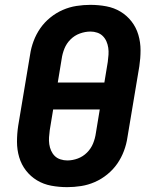

<svg xmlns="http://www.w3.org/2000/svg" viewBox="-20 -763 640 791"><path d="M257 8Q223 8 191 2Q159 -4 132.5 -20Q106 -36 87 -60.5Q68 -85 59 -115.5Q50 -146 50 -179Q50 -212 55 -245L104 -538Q108 -566 118.5 -594Q129 -622 146 -646.5Q163 -671 187 -690.5Q211 -710 238.5 -722Q266 -734 295 -738.5Q324 -743 352 -743Q386 -743 418 -737Q450 -731 476.5 -715Q503 -699 522 -674.5Q541 -650 550 -619.5Q559 -589 559 -556Q559 -523 554 -490L505 -197Q501 -169 490.5 -141Q480 -113 463 -88.5Q446 -64 422 -44.5Q398 -25 370.5 -13Q343 -1 314 3.5Q285 8 257 8ZM218 -423H410L424 -508Q426 -523 427 -537.5Q428 -552 426 -566Q424 -580 418.5 -592.5Q413 -605 403.5 -614.5Q394 -624 380.5 -628.5Q367 -633 353 -633Q331 -633 309 -625Q287 -617 270.5 -600.5Q254 -584 245.5 -563Q237 -542 234 -520ZM257 -102Q279 -102 300.5 -110Q322 -118 338.5 -134.5Q355 -151 363.5 -172Q372 -193 375 -215L391 -312H199L185 -227Q183 -212 182 -197.5Q181 -183 183 -169Q185 -155 190.5 -142.5Q196 -130 205.5 -120.5Q215 -111 229 -106.5Q243 -102 257 -102Z"/></svg>

Font: Iosevka XBd Ex Obl
Style: Regular
Weight: 800
Width: 7
Italic angle: -9°
Monospace: yes
Designer: Belleve Invis
Foundry: Belleve Invis
Version: Version 32.5.0; ttfautohint (v1.8.4)